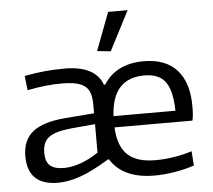

<svg xmlns="http://www.w3.org/2000/svg" viewBox="-55 -861 1035 933"><g transform="rotate(-5 462.0 -395.0)"><path d="M436 -616 506 -801H601L502 -609ZM662 11Q585 11 531.5 -13.5Q478 -38 448 -86L443 -87Q360 -36 301 -15.5Q242 5 192 5Q44 5 44 -137Q44 -215 94 -255.5Q144 -296 254 -305L395 -316V-357Q395 -390 388 -412.5Q381 -435 364 -448.5Q347 -462 319.5 -468Q292 -474 251 -474Q213 -474 173.5 -470Q134 -466 83 -456L75 -526Q132 -537 177.5 -541Q223 -545 271 -545Q420 -545 455 -450H461Q490 -497 539 -522Q588 -547 657 -547Q763 -547 818.5 -486Q874 -425 874 -308Q874 -261 868 -239H488Q492 -148 536.5 -105.5Q581 -63 672 -63Q715 -63 761 -70Q807 -77 851 -91L856 -21Q812 -6 760 2.5Q708 11 662 11ZM790 -294Q788 -393 756.5 -435.5Q725 -478 654 -478Q497 -478 488 -294ZM227 -64Q264 -64 307 -79Q350 -94 395 -124V-263L282 -253Q241 -249 213.5 -241.5Q186 -234 169 -221.5Q152 -209 144.5 -190Q137 -171 137 -145Q137 -103 158.5 -83.5Q180 -64 227 -64Z"/></g></svg>

Font: Encode Sans Wide
Style: Regular
Weight: 400
Designer: Pablo Impallari, Andres Torresi
Foundry: Pablo Impallari, Andres Torresi
Version: Version 1.000; ttfautohint (v1.00) -l 8 -r 50 -G 200 -x 14 -